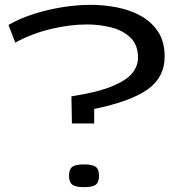

<svg xmlns="http://www.w3.org/2000/svg" viewBox="-20 -770 739 793"><path d="M277 -260 275 -372Q383 -389 442.5 -413.5Q502 -438 526 -467.5Q550 -497 550 -532Q550 -585 518.5 -615Q487 -645 438.5 -657Q390 -669 340 -669Q267 -669 189 -650Q111 -631 43 -594L15 -667Q62 -694 120 -712.5Q178 -731 239 -740.5Q300 -750 356 -750Q409 -750 463 -739.5Q517 -729 561.5 -704.5Q606 -680 633 -639Q660 -598 660 -536Q660 -451 590 -401Q520 -351 369 -320V-260ZM265 -44Q265 -70 278 -80.5Q291 -91 327 -91Q363 -91 376 -80.5Q389 -70 389 -44Q389 -18 376 -7.5Q363 3 327 3Q292 3 278.5 -7.5Q265 -18 265 -44Z"/></svg>

Font: Georama ExtraExtended
Style: Regular
Weight: 400
Width: 8
Designer: Jean-Baptiste Levee
Foundry: Production Type
Version: Version 1.000